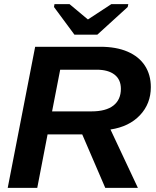

<svg xmlns="http://www.w3.org/2000/svg" viewBox="-20 -916 762 936"><path d="M493.2 0 380.9 -260.7H211.9L161.6 0H17.6L151.4 -688H469.2Q546.9 -688 602.3 -664.1Q657.7 -640.1 686.5 -595.7Q715.3 -551.3 715.3 -491.2Q715.3 -410.6 662.4 -354.5Q609.4 -298.3 518.6 -284.7L652.3 0ZM425.8 -373Q496.6 -373 533 -401.6Q569.3 -430.2 569.3 -482.9Q569.3 -528.3 538.3 -552.2Q507.3 -576.2 451.2 -576.2H273.4L233.9 -373ZM454.6 -747.1H342.8L243.2 -881.8L245.6 -896H318.8L407.7 -821.8H409.7L522.9 -896H605.5L602.5 -881.8Z"/></svg>

Font: Liberation Sans
Style: Bold Italic
Weight: 700
Italic angle: -12°
Designer: Steve Matteson
Foundry: Ascender Corporation
Version: Version 2.1.5